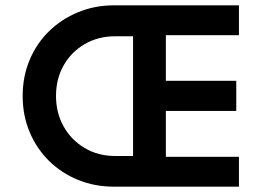

<svg xmlns="http://www.w3.org/2000/svg" viewBox="-20 -700 976 720"><path d="M407 0Q335 0 272.5 -25.5Q210 -51 163.5 -97Q117 -143 91 -205Q65 -267 65 -340Q65 -413 91 -475Q117 -537 163.5 -582.5Q210 -628 272.5 -654Q335 -680 407 -680H876V-568H602V-397H866V-284H602V-112H876V0ZM412 -115H479V-564H412Q348 -564 297.5 -534.5Q247 -505 218.5 -454.5Q190 -404 190 -340Q190 -277 218.5 -226Q247 -175 297.5 -145Q348 -115 412 -115Z"/></svg>

Font: Teachers SemiBold
Style: Regular
Weight: 600
Version: Version 1.001